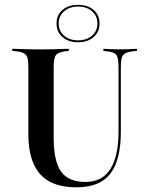

<svg xmlns="http://www.w3.org/2000/svg" viewBox="-20 -776 614 807"><path d="M99.2 -369.4V-492.7Q99.2 -518.5 95.6 -532.3Q91.9 -546 80.6 -552Q69.4 -558.1 47.6 -560.5L31.5 -562.1V-571Q43.5 -571 60.1 -570.2Q76.6 -569.4 98 -569Q119.4 -568.5 142.7 -568.5H152.4H162.1Q185.5 -568.5 205.6 -569Q225.8 -569.4 242.3 -570.2Q258.9 -571 269.4 -571V-562.1L255.6 -560.5Q224.2 -556.5 214.9 -544Q205.6 -531.5 205.6 -492.7V-369.4ZM301.6 11.3Q233.1 11.3 188.3 -12.9Q143.5 -37.1 121.4 -87.1Q99.2 -137.1 99.2 -212.9V-369.4H205.6V-197.6Q205.6 -98.4 236.7 -54.8Q267.7 -11.3 339.5 -11.3Q408.9 -11.3 443.5 -64.9Q478.2 -118.5 478.2 -223.4V-369.4H487.9V-222.6Q487.9 -104 444 -46.4Q400 11.3 301.6 11.3ZM478.2 -369.4V-492.7Q478.2 -531.5 469.4 -544.4Q460.5 -557.3 429 -560.5L414.5 -562.1V-571Q425.8 -570.2 443.5 -569.4Q461.3 -568.5 483.1 -568.5Q498.4 -568.5 512.1 -569Q525.8 -569.4 537.1 -570.2Q548.4 -571 555.6 -571V-562.1L539.5 -560.5Q517.7 -558.1 506.5 -552Q495.2 -546 491.5 -532.3Q487.9 -518.5 487.9 -492.7V-369.4ZM308.1 -598.4Q267.7 -598.4 242.7 -620.2Q217.7 -641.9 217.7 -677.4Q217.7 -712.9 242.7 -734.3Q267.7 -755.6 308.1 -755.6Q348.4 -755.6 373.4 -734.3Q398.4 -712.9 398.4 -677.4Q398.4 -641.9 373.4 -620.2Q348.4 -598.4 308.1 -598.4ZM308.1 -606.5Q344.4 -606.5 366.9 -626.2Q389.5 -646 389.5 -677.4Q389.5 -708.9 366.9 -728.6Q344.4 -748.4 308.1 -748.4Q272.6 -748.4 249.6 -728.6Q226.6 -708.9 226.6 -677.4Q226.6 -646 249.2 -626.2Q271.8 -606.5 308.1 -606.5Z"/></svg>

Font: Playfair 144pt SemiCondensed SemiBold
Style: Regular
Weight: 600
Width: 4
Designer: Claus Eggers Sørensen
Foundry: Claus Eggers Sørensen
Version: Version 2.203